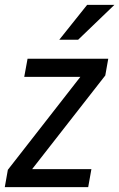

<svg xmlns="http://www.w3.org/2000/svg" viewBox="-26 -770 491 790"><path d="M350.1 -74.2 336.9 0H25.9L39.1 -74.2ZM407.2 -459.5 48.3 0H-6.3L6.3 -71.3L362.8 -528.3H419.4ZM382.8 -528.3 369.6 -453.6H73.7L87.4 -528.3ZM217.8 -606.4 332.5 -750H444.8L295.4 -606.4Z"/></svg>

Font: Roboto Condensed
Style: Italic
Weight: 400
Italic angle: -12°
Designer: Christian Robertson
Foundry: Google
Version: Version 3.0